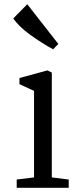

<svg xmlns="http://www.w3.org/2000/svg" viewBox="-20 -888 374 908"><path d="M43 -801 109 -868 256 -680 231 -655Q179 -683 123.5 -723Q68 -763 43 -801ZM141 -49V-458L72 -490V-519L204 -555L225 -545V-49L305 -39V0H59V-39Z"/></svg>

Font: Martel
Style: Regular
Weight: 400
Designer: Dan Reynolds
Foundry: Dan Reynolds
Version: Version 1.001; ttfautohint (v1.1) -l 5 -r 5 -G 72 -x 0 -D la